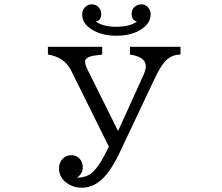

<svg xmlns="http://www.w3.org/2000/svg" viewBox="-20 -759 1040 898"><path d="M620.6 -658.2Q595.7 -663.6 595.7 -693.8Q595.7 -720.7 618.7 -733.4Q629.4 -738.8 640.6 -738.8Q664.1 -738.8 677.2 -717.8Q684.6 -706.1 684.6 -692.4Q684.6 -653.3 646.5 -626Q600.6 -591.8 523.9 -591.8Q460 -591.8 415 -617.7Q364.3 -646.5 364.3 -690.9Q364.3 -716.3 383.3 -730Q394.5 -738.8 408.7 -738.8Q428.7 -738.8 441.9 -724.1Q453.6 -711.9 453.6 -693.8Q453.6 -663.6 428.7 -658.2Q461.9 -633.8 523.4 -633.8Q587.4 -633.8 620.6 -658.2ZM204.1 -503.9V-540H458V-503.9Q411.6 -499 397.5 -493.2Q377.9 -485.4 377.9 -471.7Q377.9 -456.1 388.2 -436L532.2 -146L649.9 -405.3Q662.1 -432.6 662.1 -449.2Q662.1 -492.7 587.9 -503.9V-540H824.2V-503.9Q778.3 -503.4 748.5 -467.8Q728 -442.9 704.1 -393.1L540 -45.9Q509.3 19 478 57.1Q426.8 119.1 361.8 119.1Q330.1 119.1 302.7 103.5Q255.9 76.2 255.9 27.8Q255.9 1 273.9 -17.1Q290 -33.2 313.5 -33.2Q336.9 -33.2 352.1 -17.1Q367.2 -0.5 367.2 24.9Q367.2 52.2 340.3 71.8Q387.7 71.8 416 43.9Q441.9 18.6 468.3 -32.2L489.3 -73.2L312 -430.2Q281.2 -491.7 204.1 -503.9Z"/></svg>

Font: BIZ UDMincho
Style: Regular
Weight: 400
Monospace: yes
Designer: TypeBank Co., Ltd.
Foundry: Morisawa Inc.
Version: Version 1.06